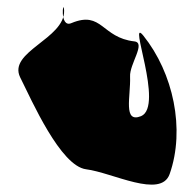

<svg xmlns="http://www.w3.org/2000/svg" viewBox="-20 -637 533 524"><path d="M175 -574C141 -559 153 -645 155 -608C157 -531 1 -496 35 -426C67 -362 145 -184 215 -175C287 -166 419 -94 443 -162C486 -284 453 -438 371 -540C327 -594 429 -347 365 -320C315 -300 337 -374 335 -428C333 -462 379 -520 347 -524C257 -534 259 -609 175 -574Z"/></svg>

Font: CiSf CamouflageKit II
Style: Regular
Weight: 400
Version: Version 1